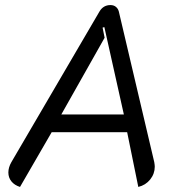

<svg xmlns="http://www.w3.org/2000/svg" viewBox="-20 -729 713 758"><path d="M13 -48Q13 -68 25 -89L373 -684Q388 -709 416 -709Q429 -709 437.5 -702Q446 -695 449 -684L589 -89Q591 -77 591 -71Q591 -43 573 -20.5Q555 2 526 9L482 -207H184L59 9Q37 2 25 -13Q13 -28 13 -48ZM469 -277 392 -622 385 -620 393 -580 222 -277Z"/></svg>

Font: K2D Light
Style: Italic
Weight: 300
Italic angle: -10°
Designer: Katatrad Aksorn Co.,Ltd.
Foundry: Cadson Demak Co.,Ltd.
Version: Version 1.000; ttfautohint (v1.6)